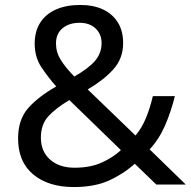

<svg xmlns="http://www.w3.org/2000/svg" viewBox="-20 -745 772 775"><path d="M304 -725Q358 -725 396.5 -706.5Q435 -688 456 -654Q477 -620 477 -571Q477 -508 436.5 -464Q396 -420 334 -384L527 -198Q553 -229 569.5 -269.5Q586 -310 597 -357H686Q670 -293 646 -238Q622 -183 584 -142L730 0H611L524 -84Q477 -42 419 -16Q361 10 278 10Q175 10 114 -41Q53 -92 53 -186Q53 -263 94.5 -309.5Q136 -356 207 -396Q175 -432 147.5 -473Q120 -514 120 -569Q120 -618 142 -653Q164 -688 205.5 -706.5Q247 -725 304 -725ZM260 -341Q206 -309 175.5 -276Q145 -243 145 -189Q145 -134 182 -101Q219 -68 281 -68Q345 -68 391 -89Q437 -110 468 -139ZM301 -653Q259 -653 232.5 -631Q206 -609 206 -570Q206 -534 225 -503.5Q244 -473 280 -436Q339 -470 364.5 -500.5Q390 -531 390 -571Q390 -607 366 -630Q342 -653 301 -653Z"/></svg>

Font: Noto Sans Balinese
Style: Regular
Weight: 400
Designer: Aditya Bayu, David Williams
Foundry: David Williams
Version: Version 2.003